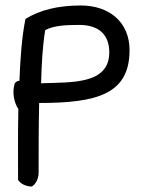

<svg xmlns="http://www.w3.org/2000/svg" viewBox="-20 -631 524 701"><path d="M34 -327C23 -293 32 -255 47 -233C45 -135 46 -68 46 26C54 39 74 50 96 50C110 42 121 22 121 0C121 -86 121 -171 123 -255C334 -255 453 -287 453 -448C453 -550 379 -611 275 -611C191 -611 125 -594 73 -562C59 -494 54 -412 51 -336C44 -336 39 -333 34 -327ZM130 -327C132 -398 135 -458 145 -521C177 -538 220 -540 270 -540C334 -540 379 -510 379 -440C379 -322 241 -331 130 -327Z"/></svg>

Font: Snowfall
Style: Regular
Weight: 400
Designer: Jasper
Foundry: Cannot Into Space Fonts
Version: Version 0.9